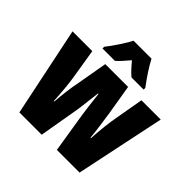

<svg xmlns="http://www.w3.org/2000/svg" viewBox="-191 -943 1119 1119"><g transform="rotate(45 368.5 -383.0)"><path d="M390 -243Q381 -301 370 -402H366L359 -344Q351 -272 346 -244L304 0H120L5 -553H168L196 -381Q209 -307 215 -189H219Q226 -286 243 -370L275 -553H463L494 -367Q513 -242 517 -189H521Q528 -302 543 -382L573 -553H732L616 0H429ZM538 -620V-606H438Q408 -631 369 -679Q325 -626 301 -606H199V-620Q221 -647 252 -694Q283 -741 295 -766H443Q477 -701 538 -620Z"/></g></svg>

Font: Noto Sans UI CondBlack
Style: Regular
Weight: 900
Width: 3
Designer: Monotype Design Team
Foundry: Monotype Imaging Inc.
Version: Version 1.001